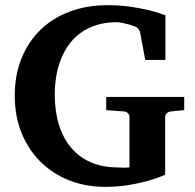

<svg xmlns="http://www.w3.org/2000/svg" viewBox="-20 -707 756 743"><path d="M642.1 -275.9Q632.8 -274.9 626 -269.3Q619.1 -263.7 619.1 -253.9V-30.8Q589.4 -17.6 553.2 -7.3Q522 1.5 479.7 8.8Q437.5 16.1 387.2 16.1Q312 16.1 248 -9Q184.1 -34.2 137.2 -80.6Q90.3 -127 63.7 -191.9Q37.1 -256.8 37.1 -336.9Q37.1 -418 64 -482.9Q90.8 -547.9 138.4 -593.3Q186 -638.7 251.7 -662.8Q317.4 -687 395 -687Q444.3 -687 485.4 -680.9Q526.4 -674.8 556.6 -667.5Q591.8 -658.7 620.1 -647.9V-475.1H542L522 -583Q521 -588.4 515.6 -595Q510.3 -601.6 503.9 -604Q480.5 -612.8 460.4 -616.9Q440.4 -621.1 432.1 -621.1Q388.7 -621.1 353.8 -610.1Q318.8 -599.1 292.2 -579.8Q265.6 -560.5 246.6 -534.2Q227.5 -507.8 215.3 -476.6Q203.1 -445.3 197.5 -410.9Q191.9 -376.5 191.9 -340.8Q191.9 -276.4 208 -224.4Q224.1 -172.4 255.1 -135.5Q286.1 -98.6 331.5 -78.9Q377 -59.1 436 -59.1Q442.9 -59.1 452.9 -58.3Q462.9 -57.6 481 -59.1V-253.9Q481 -263.7 474.1 -269.8Q467.3 -275.9 458 -275.9L391.1 -280.8V-332H692.9V-280.8Z"/></svg>

Font: Charis SIL Viet
Style: Bold
Weight: 700
Foundry: SIL International
Version: Version 5.000